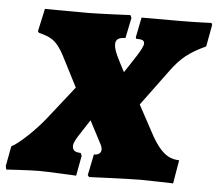

<svg xmlns="http://www.w3.org/2000/svg" viewBox="-76 -707 869 766"><g transform="rotate(5 358.5 -324.0)"><path d="M308 5C308 5 467 -2 512 -2C549 -2 644 1 644 1L660 -93C614 -94 584 -120 550 -179L484 -301L591 -446C630 -499 662 -524 728 -555L744 -642L741 -650C741 -650 671 -647 614 -647H461L445 -567C446 -565 446 -563 447 -561C472 -561 480 -557 480 -544C480 -526 439 -469 410 -424C385 -472 365 -506 365 -532C365 -551 377 -560 404 -560L421 -642L416 -653C416 -653 287 -647 246 -647C140 -647 74 -648 74 -648L54 -557L58 -551C103 -539 129 -531 162 -467L224 -346L124 -219C83 -166 17 -104 -12 -90L-27 -10L-24 4C-24 4 69 -2 108 -2C139 -2 256 4 256 4L271 -77L266 -88C243 -88 233 -96 233 -113C233 -125 242 -141 253 -158L294 -221L340 -133C345 -124 348 -116 348 -109C348 -94 338 -87 319 -86L302 -2Z"/></g></svg>

Font: Alegreya SC Black
Style: Italic
Weight: 900
Italic angle: -7°
Designer: Juan Pablo del Peral
Foundry: Huerta Tipografica
Version: Version 2.007;PS 002.007;hotconv 1.0.88;makeotf.lib2.5.64775